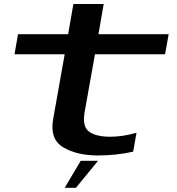

<svg xmlns="http://www.w3.org/2000/svg" viewBox="-20 -752 866 938"><path d="M458.5 7.5Q547.5 7.5 630.5 -11L647 -103.5Q580 -84 518.5 -84Q449 -84 415 -109Q381 -134 393.5 -205L444 -487H786.5L804 -585H461L486.5 -732.5H338.5L313 -585H68L51 -487H296L239.5 -169Q222.5 -71.5 289.5 -32Q356.5 7.5 458.5 7.5ZM296 165.5H351L459 33.5H374.5Z"/></svg>

Font: Anybody ExtraExpanded Medium
Style: Italic
Weight: 500
Width: 8
Italic angle: -10°
Version: Version 1.113;gftools[0.9.25]